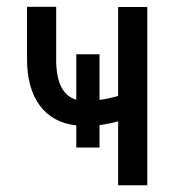

<svg xmlns="http://www.w3.org/2000/svg" viewBox="-20 -549 523 569"><path d="M416.5 0H330.1V-189.5Q306.2 -182.6 274.9 -178.2V-111.8H206.1V-177.2Q135.7 -185.5 98.1 -236.1Q60.5 -286.6 60.1 -372.6V-528.8H146.5V-366.2Q148.4 -270 206.1 -253.4V-388.2H274.9V-252.9Q301.3 -256.3 330.1 -264.6V-528.3H416.5Z"/></svg>

Font: Roboto Condensed
Style: Regular
Weight: 400
Designer: Google
Version: Version 2.001047; 2015